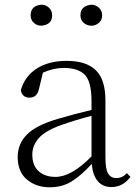

<svg xmlns="http://www.w3.org/2000/svg" viewBox="-20 -780 586 814"><path d="M155 -671Q137 -671 123.5 -683Q110 -695 110 -715Q110 -756 155 -760Q174 -760 187.5 -747.5Q201 -735 201 -715Q201 -675 155 -671ZM368 -671Q349 -671 335 -683Q321 -695 321 -715Q321 -756 368 -760Q385 -760 399 -747.5Q413 -735 413 -715Q413 -695 399 -683Q385 -671 368 -671ZM453 13Q415 13 394 -12.5Q373 -38 369 -85Q324 -36 284 -11Q244 14 191 14Q133 14 94 -19Q55 -52 55 -114Q55 -170 94 -209.5Q133 -249 225 -276Q297 -297 368 -314V-350Q368 -435 339 -463.5Q310 -492 250 -492Q207 -492 162 -472L145 -402Q137 -366 105 -366Q75 -366 68 -397Q85 -457 136 -489.5Q187 -522 263 -522Q345 -522 386 -482.5Q427 -443 427 -354V-113Q427 -61 439 -43Q451 -25 473 -25Q499 -25 518 -46L533 -30Q501 13 453 13ZM368 -117V-289Q299 -271 237 -249Q171 -225 144 -194Q117 -163 117 -125Q117 -78 144 -54Q171 -30 215 -30Q283 -30 368 -117Z"/></svg>

Font: Minh Nguyen ExtraLight
Style: Regular
Weight: 250
Designer: Ryoko NISHIZUKA 西塚涼子 (kana & ideographs); Frank Grießhammer (Latin, Greek & Cyrillic); Wenlong ZHANG 张文龙 (bopomofo); San
Foundry: Adobe
Version: Version 1.100;July 7, 2023;FontCreator 14.0.0.2814 64-bit